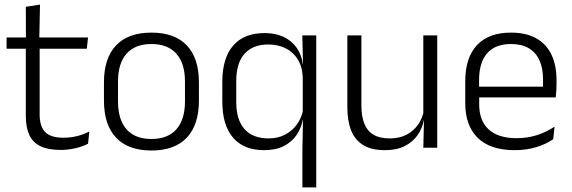

<svg xmlns="http://www.w3.org/2000/svg" viewBox="-20 -641 2480 833"><path d="M242.5 9.5Q189 9.5 155.8 -6.5Q122.5 -22.5 107.2 -55.5Q92 -88.5 92 -137.5V-455.5H152V-144.5Q152 -93 175.8 -68.2Q199.5 -43.5 256 -43.5Q286 -43.5 314.2 -50.5Q342.5 -57.5 367.5 -70.5L362 -17.5Q338.5 -5 307 2.2Q275.5 9.5 242.5 9.5ZM8.5 -429.5V-478.5H362L356.5 -429.5ZM92.5 -471.5 92 -611.5 153.5 -621 150.5 -471.5Z M637 12Q536 12 483.5 -43.8Q431 -99.5 431 -204.5V-284Q431 -388.5 483.5 -444Q536 -499.5 637 -499.5Q738 -499.5 790.5 -444Q843 -388.5 843 -284V-204.5Q843 -99.5 790.5 -43.8Q738 12 637 12ZM637 -38Q708 -38 745.2 -80Q782.5 -122 782.5 -201V-287.5Q782.5 -366 745.2 -408Q708 -450 637 -450Q566 -450 529 -408Q492 -366 492 -287.5V-201Q492 -122 529 -80Q566 -38 637 -38Z M1125.5 10.5Q1037.5 10.5 991 -43.8Q944.5 -98 944.5 -201V-285.5Q944.5 -389 991.5 -443.2Q1038.5 -497.5 1128.5 -497.5Q1175.5 -497.5 1210.8 -480.8Q1246 -464 1267.5 -433.2Q1289 -402.5 1294 -361H1314L1293.5 -305.5Q1291.5 -353 1271.2 -384.5Q1251 -416 1218 -432Q1185 -448 1144 -448Q1077 -448 1041 -407.8Q1005 -367.5 1005 -290V-198Q1005 -121 1041 -80.8Q1077 -40.5 1145.5 -40.5Q1185.5 -40.5 1216.8 -56.8Q1248 -73 1268.2 -101.2Q1288.5 -129.5 1295.5 -166L1311 -121H1293.5Q1287 -85 1266.5 -55Q1246 -25 1211 -7.2Q1176 10.5 1125.5 10.5ZM1292 172V9L1294.5 -128L1293.5 -140.5V-346L1294.5 -366L1291.5 -487.5H1352V172Z M1548 -487.5V-181.5Q1548 -138.5 1559.8 -106.8Q1571.5 -75 1598.5 -57.8Q1625.5 -40.5 1671 -40.5Q1713.5 -40.5 1744.2 -56.8Q1775 -73 1794.2 -101.2Q1813.5 -129.5 1820 -164.5L1832.5 -120H1819Q1812.5 -84.5 1791.8 -54.8Q1771 -25 1735.8 -7.2Q1700.5 10.5 1650 10.5Q1591.5 10.5 1555.8 -11.5Q1520 -33.5 1503.5 -75Q1487 -116.5 1487 -175.5V-487.5ZM1877 -487.5V0H1816.5L1819.5 -120.5L1816.5 -123.5V-487.5Z M2213 10.5Q2107.5 10.5 2053 -42.5Q1998.5 -95.5 1998.5 -193.5V-288.5Q1998.5 -390.5 2049.2 -445Q2100 -499.5 2197 -499.5Q2262 -499.5 2306 -475Q2350 -450.5 2372.2 -404.5Q2394.5 -358.5 2394.5 -294V-276.5Q2394.5 -262 2393.5 -247.5Q2392.5 -233 2391 -218.5H2335Q2336 -240.5 2336 -260.2Q2336 -280 2336 -296.5Q2336 -345.5 2320.2 -379.8Q2304.5 -414 2273.8 -432Q2243 -450 2197 -450Q2128.5 -450 2093.5 -409.8Q2058.5 -369.5 2058.5 -293.5V-246L2059 -238V-187.5Q2059 -154 2068.8 -127Q2078.5 -100 2098.8 -80.8Q2119 -61.5 2149.8 -51.5Q2180.5 -41.5 2221.5 -41.5Q2269 -41.5 2309.8 -54.8Q2350.5 -68 2386 -91.5L2380 -37Q2349 -15.5 2306.5 -2.5Q2264 10.5 2213 10.5ZM2030 -218.5V-265H2377.5V-218.5Z"/></svg>

Font: Anek Gujarati Medium Light
Style: Regular
Weight: 300
Version: Version 1.003